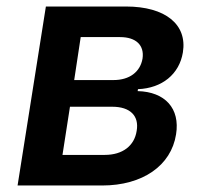

<svg xmlns="http://www.w3.org/2000/svg" viewBox="-20 -570 640 590"><path d="M34 0H294C418 0 506 -61 521 -157C534 -237 487 -288 403 -290L404 -296C478 -299 531 -342 542 -409C556 -495 488 -550 367 -550H121ZM208 -324 228 -456H349C398 -456 424 -431 418 -390C411 -349 378 -324 329 -324ZM172 -94 195 -242H325C380 -242 408 -214 400 -168C393 -122 357 -94 302 -94Z"/></svg>

Font: JetBrains Mono
Style: Bold Italic
Weight: 558
Italic angle: -9°
Monospace: yes
Designer: Philipp Nurullin, Konstantin Bulenkov
Foundry: JetBrains
Version: Version 2.305